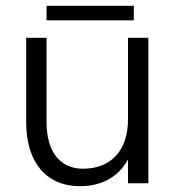

<svg xmlns="http://www.w3.org/2000/svg" viewBox="-20 -630 610 660"><path d="M255 10C331 10 388 -23 420 -82V0H490V-500H420V-220C420 -113 362 -50 265 -50C186 -50 140 -109 140 -210V-500H70V-210C70 -72 139 10 255 10ZM140 -560H440V-610H140Z"/></svg>

Font: Gully Light
Style: Regular
Weight: 300
Designer: jaikishan Patel
Foundry: MagicType
Version: Version 1.000;Glyphs 3.2 (3242)